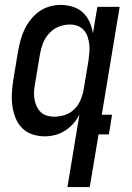

<svg xmlns="http://www.w3.org/2000/svg" viewBox="-20 -548 540 783"><path d="M201 -72Q223 -72 244.5 -79Q266 -86 282.5 -102Q299 -118 308 -139Q317 -160 321 -182L341 -302Q343 -318 344.5 -335Q346 -352 344 -368Q342 -384 337 -399Q332 -414 321.5 -425.5Q311 -437 296 -442.5Q281 -448 265 -448Q242 -448 219.5 -439Q197 -430 180.5 -412Q164 -394 155.5 -372Q147 -350 143 -327L123 -207Q120 -192 119 -176Q118 -160 120.5 -144.5Q123 -129 129 -115.5Q135 -102 145.5 -91.5Q156 -81 171 -76.5Q186 -72 201 -72ZM255 215 304 -81Q294 -61 279 -44Q264 -27 245 -15Q226 -3 205 2.5Q184 8 163 8Q136 8 112 0Q88 -8 70.5 -25.5Q53 -43 43.5 -66.5Q34 -90 30.5 -115.5Q27 -141 28.5 -167.5Q30 -194 34 -221L54 -341Q58 -363 64 -385Q70 -407 80 -428Q90 -449 105 -468Q120 -487 139.5 -501Q159 -515 182 -521.5Q205 -528 227 -528Q252 -528 276.5 -520.5Q301 -513 318 -497Q335 -481 345 -459Q355 -437 359 -412L377 -520H468L395 -80H437L424 0H382L346 215Z"/></svg>

Font: Iosevka Medium Oblique
Style: Regular
Weight: 500
Italic angle: -9°
Monospace: yes
Designer: Belleve Invis
Foundry: Belleve Invis
Version: Version 32.5.0; ttfautohint (v1.8.4)